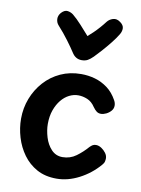

<svg xmlns="http://www.w3.org/2000/svg" viewBox="-94 -926 729 993"><g transform="rotate(10 270.5 -429.0)"><path d="M273 4Q213 4 169.5 -20Q126 -44 97 -84Q68 -124 53.5 -172.5Q39 -221 39 -270Q39 -326 58.5 -376.5Q78 -427 113.5 -466.5Q149 -506 198 -528.5Q247 -551 306 -551Q344 -551 379 -541Q414 -531 444.5 -508.5Q475 -486 496 -448Q500 -441 502 -434Q504 -427 504 -420Q504 -404 493.5 -392Q483 -380 468.5 -373Q454 -366 441 -366Q428 -366 418.5 -373Q409 -380 399 -394Q382 -420 358 -430Q334 -440 310 -440Q286 -440 263 -428.5Q240 -417 221.5 -394.5Q203 -372 191.5 -340Q180 -308 180 -267Q180 -234 191 -197.5Q202 -161 225.5 -136Q249 -111 284 -111Q324 -111 355.5 -134Q387 -157 413 -187Q421 -195 428 -199Q435 -203 445 -203Q459 -203 473 -194Q487 -185 497 -171.5Q507 -158 507 -143Q507 -136 505 -127Q503 -118 494 -108Q450 -57 391 -26.5Q332 4 273 4ZM388 -840Q399 -854 418 -860Q437 -866 457 -851Q475 -838 476 -822Q477 -806 467 -789Q454 -767 432.5 -740Q411 -713 389.5 -689Q368 -665 354 -651Q339 -636 326 -629Q313 -622 295 -622Q278 -622 265 -630Q252 -638 243 -653Q229 -675 203 -710Q177 -745 147 -778Q135 -791 134 -809.5Q133 -828 147 -844Q164 -862 180.5 -859.5Q197 -857 210 -847Q232 -829 257 -801.5Q282 -774 303 -750Q316 -761 331 -775.5Q346 -790 361 -807Q376 -824 388 -840Z"/></g></svg>

Font: Playpen Sans SemiBold
Style: Regular
Weight: 600
Designer: Laura Meseguer, Veronika Burian, José Scaglione
Foundry: TypeTogether
Version: Version 1.001